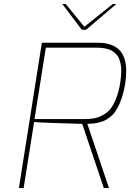

<svg xmlns="http://www.w3.org/2000/svg" viewBox="-20 -947 656 967"><path d="M413.1 -796.9H392.1L293.9 -926.8H311L404.8 -812L547.9 -926.8H565.9ZM405.8 -347.2Q432.1 -347.2 452.6 -351.1Q473.1 -354.5 496.1 -366.2Q518.6 -377.4 535.2 -397.5Q551.3 -417 564.9 -451.2Q578.6 -485.4 585.9 -532.2Q590.8 -564.9 590.8 -593.3Q590.8 -625 578.1 -655.3Q568.4 -676.3 542 -692.4Q515.1 -707 462.9 -707H210.9L153.8 -347.2ZM528.8 0H502.9L394 -323.2Q341.8 -324.2 248 -327.6Q154.3 -331.1 151.9 -333L99.1 0H75.2L190.9 -731.9H466.8Q481 -731.9 493.7 -731Q521.5 -729 545.9 -718.8Q573.7 -706.5 588.4 -687Q615.7 -651.9 615.7 -588.9Q615.7 -525.9 594.7 -457.5Q574.2 -396 546.4 -368.2Q518.6 -340.8 485.4 -332Q467.3 -326.7 453.1 -325.2Q439 -323.7 419.9 -323.2Z"/></svg>

Font: Squarion Thin
Style: Italic
Weight: 100
Designer: Natanael Gama
Version: Version 1.00;September 12, 2019;FontCreator 11.5.0.2425 64-b